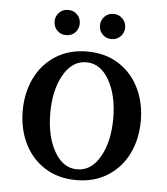

<svg xmlns="http://www.w3.org/2000/svg" viewBox="-49 -675 633 729"><g transform="rotate(5 268.0 -310.5)"><path d="M43 -235Q43 -304 70 -359.5Q97 -415 148 -447.5Q199 -480 268 -480Q337 -480 388 -447.5Q439 -415 466 -359.5Q493 -304 493 -235Q493 -166 466 -110.5Q439 -55 388 -22.5Q337 10 268 10Q199 10 148 -22.5Q97 -55 70 -110.5Q43 -166 43 -235ZM388 -235Q388 -323 355 -381Q322 -439 268 -439Q214 -439 181 -381Q148 -323 148 -235Q148 -147 181 -89Q214 -31 268 -31Q322 -31 355 -89Q388 -147 388 -235ZM134 -583Q134 -603 147.5 -617Q161 -631 182 -631Q203 -631 216.5 -617Q230 -603 230 -583Q230 -563 216.5 -549Q203 -535 182 -535Q161 -535 147.5 -549Q134 -563 134 -583ZM307 -583Q307 -603 320.5 -617Q334 -631 355 -631Q375 -631 389 -617Q403 -603 403 -583Q403 -563 389 -549Q375 -535 355 -535Q334 -535 320.5 -549Q307 -563 307 -583Z"/></g></svg>

Font: El Messiri Medium
Style: Regular
Weight: 500
Designer: Mohamed Gaber
Foundry: Kief Type Foundry
Version: Version 2.007